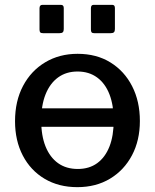

<svg xmlns="http://www.w3.org/2000/svg" viewBox="-20 -762 639 792"><path d="M243 -729V-642Q243 -633 239 -629Q235 -625 224 -625H159Q149 -625 146 -628.5Q143 -632 143 -640V-728Q143 -742 155 -742H231Q243 -742 243 -729ZM454 -729V-642Q454 -633 450 -629Q446 -625 435 -625H370Q361 -625 358 -628.5Q355 -632 355 -640V-728Q355 -742 366 -742H443Q454 -742 454 -729ZM484 -239H111V-315H484ZM299 10Q222 10 164 -24.5Q106 -59 74 -120.5Q42 -182 42 -262Q42 -345 75 -407.5Q108 -470 166.5 -505Q225 -540 300 -540Q378 -540 435.5 -504.5Q493 -469 525 -406.5Q557 -344 557 -263Q557 -183 524.5 -121.5Q492 -60 434 -25Q376 10 299 10ZM301 -65Q348 -65 381 -89Q414 -113 431.5 -157.5Q449 -202 449 -265Q449 -328 431.5 -373Q414 -418 380.5 -442.5Q347 -467 300 -467Q253 -467 219.5 -442.5Q186 -418 168 -373Q150 -328 150 -265Q150 -202 168 -157.5Q186 -113 219.5 -89Q253 -65 301 -65Z"/></svg>

Font: Libre Franklin Medium
Style: Regular
Weight: 500
Designer: Pablo Impallari, Rodrigo Fuenzalida, Nhung Nguyen
Foundry: Impallari Type
Version: Version 3.000